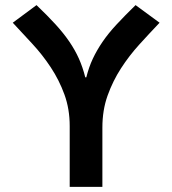

<svg xmlns="http://www.w3.org/2000/svg" viewBox="-20 -732 674 752"><path d="M253 -232Q253 -235 253 -238Q253 -305 232.5 -361.5Q212 -418 179 -468Q146 -518 106.5 -560.5Q67 -603 30 -643L123 -712Q166 -671 197.5 -636.5Q229 -602 251.5 -569Q274 -536 289 -502.5Q304 -469 314 -429H318Q328 -469 343.5 -502Q359 -535 381.5 -568Q404 -601 436 -635.5Q468 -670 511 -712L605 -643Q565 -601 525.5 -557.5Q486 -514 454 -464.5Q422 -415 401.5 -358Q381 -301 381 -232V0H253Z"/></svg>

Font: Rising Sun
Style: Bold
Weight: 700
Designer: Matt McInerney, Pablo Impallari, Rodrigo Fuenzalida (Raleway font), Stephen Hutchings (Greek), Cristiano Sobral (main ch
Foundry: The Rising Sun Project Authors
Version: Version 4.327; ttfautohint (v1.8.4.7-5d5b-dirty)